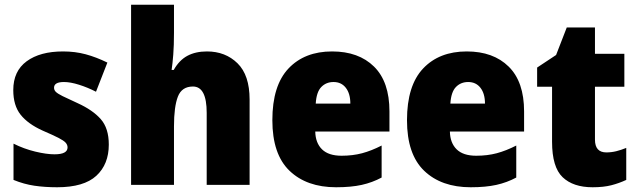

<svg xmlns="http://www.w3.org/2000/svg" viewBox="-20 -780 2688 810"><path d="M439 -170Q439 -87 386.5 -38.5Q334 10 221 10Q169 10 125 3.5Q81 -3 37 -21V-174Q81 -152 128.5 -140.5Q176 -129 210 -129Q265 -129 265 -158Q265 -169 257 -178Q249 -187 226.5 -198.5Q204 -210 160 -229Q98 -257 67 -296Q36 -335 36 -400Q36 -480 92.5 -521.5Q149 -563 246 -563Q297 -563 341.5 -551Q386 -539 433 -516L385 -393Q350 -411 313.5 -422.5Q277 -434 250 -434Q208 -434 208 -410Q208 -400 215.5 -392.5Q223 -385 244 -374.5Q265 -364 307 -345Q371 -316 405 -277.5Q439 -239 439 -170Z M714 -641Q714 -589 711 -550Q708 -511 704 -485H713Q736 -526 770.5 -544.5Q805 -563 853 -563Q931 -563 982 -513Q1033 -463 1033 -360V0H852V-304Q852 -415 794 -415Q747 -415 730.5 -372.5Q714 -330 714 -247V0H533V-760H714Z M1381 -563Q1493 -563 1558 -499Q1623 -435 1623 -310V-225H1310Q1311 -177 1338.5 -150Q1366 -123 1421 -123Q1468 -123 1507.5 -133.5Q1547 -144 1590 -166V-31Q1551 -10 1506 0Q1461 10 1398 10Q1274 10 1201.5 -59.5Q1129 -129 1129 -273Q1129 -419 1197 -491Q1265 -563 1381 -563ZM1387 -434Q1356 -434 1335.5 -413Q1315 -392 1312 -343H1458Q1458 -385 1439 -409.5Q1420 -434 1387 -434Z M1949 -563Q2061 -563 2126 -499Q2191 -435 2191 -310V-225H1878Q1879 -177 1906.5 -150Q1934 -123 1989 -123Q2036 -123 2075.5 -133.5Q2115 -144 2158 -166V-31Q2119 -10 2074 0Q2029 10 1966 10Q1842 10 1769.5 -59.5Q1697 -129 1697 -273Q1697 -419 1765 -491Q1833 -563 1949 -563ZM1955 -434Q1924 -434 1903.5 -413Q1883 -392 1880 -343H2026Q2026 -385 2007 -409.5Q1988 -434 1955 -434Z M2538 -137Q2559 -137 2579.5 -142Q2600 -147 2622 -156V-21Q2592 -7 2559 1.5Q2526 10 2480 10Q2398 10 2353.5 -32.5Q2309 -75 2309 -182V-414H2246V-495L2326 -548L2371 -664H2490V-553H2614V-414H2490V-191Q2490 -137 2538 -137Z"/></svg>

Font: Noto Sans Myanmar SemiCondensed Black
Style: Regular
Weight: 900
Width: 4
Designer: Monotype Design Team
Foundry: Monotype Imaging Inc.
Version: Version 2.107; ttfautohint (v1.8.4.7-5d5b)